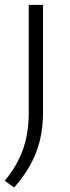

<svg xmlns="http://www.w3.org/2000/svg" viewBox="-29 -562 295 812"><path d="M31 231 -9 202.5Q44 139 68.2 70Q92.5 1 92.5 -84V-541.5H153V-86.5Q153 6.5 124 82.2Q95 158 31 231Z"/></svg>

Font: Encode Sans Expanded Light
Style: Regular
Weight: 300
Width: 7
Designer: Multiple Designers
Foundry: Impallari Type
Version: Version 3.000; ttfautohint (v1.8.3) -l 8 -r 50 -G 200 -x 14 